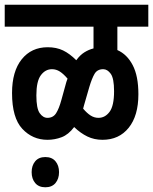

<svg xmlns="http://www.w3.org/2000/svg" viewBox="-20 -642 648 813"><path d="M0 -529V-622H608V-529H477V-430Q518 -412 542 -366Q566 -320 566 -243Q566 -152 525 -101Q484 -50 414 -50Q379 -50 350 -64Q321 -78 294 -104Q270 -72 241 -61Q212 -50 181 -50Q118 -50 74.5 -96.5Q31 -143 31 -248Q31 -340 72 -391Q113 -442 182 -442Q219 -442 247 -428.5Q275 -415 303 -387Q319 -409 337.5 -420.5Q356 -432 376 -437V-529ZM336 -197Q334 -189 332 -182Q348 -163 363.5 -153Q379 -143 397 -143Q425 -143 444 -168.5Q463 -194 463 -256Q463 -310 449 -329.5Q435 -349 417 -349Q392 -349 380.5 -329.5Q369 -310 358 -273ZM134 -238Q134 -183 148 -163Q162 -143 181 -143Q205 -143 217.5 -162.5Q230 -182 240 -219L261 -295Q264 -302 266 -309Q249 -329 233.5 -339Q218 -349 200 -349Q172 -349 153 -323.5Q134 -298 134 -238ZM114 87Q114 59 129 41Q144 23 172 23Q200 23 215 41Q230 59 230 87Q230 115 215 133Q200 151 172 151Q144 151 129 133Q114 115 114 87Z"/></svg>

Font: Noto Sans ExtraCondensed SemiBold
Style: Italic
Weight: 600
Width: 2
Italic angle: -12°
Designer: Monotype Design Team
Foundry: Monotype Imaging Inc.
Version: Version 2.013; ttfautohint (v1.8.4.7-5d5b)